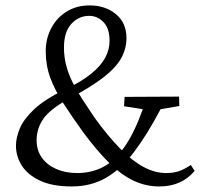

<svg xmlns="http://www.w3.org/2000/svg" viewBox="-20 -672 728 699"><path d="M241.2 6.8Q170.9 6.8 126 -14.2Q81.1 -35.2 59.6 -68.8Q38.1 -102.5 38.1 -141.6Q38.1 -169.9 51.8 -203.6Q65.4 -237.3 104 -273.9Q142.6 -310.5 217.8 -346.7Q275.4 -374 311 -402.8Q346.7 -431.6 362.8 -461.4Q378.9 -491.2 378.9 -523.4Q378.9 -568.4 356.9 -591.3Q335 -614.3 304.7 -614.3Q266.6 -614.3 239.7 -585Q212.9 -555.7 212.9 -499Q212.9 -465.8 220.7 -435.1Q228.5 -404.3 243.2 -374.5Q257.8 -344.7 278.3 -313Q298.8 -281.2 323.2 -245.1Q374 -174.8 418.5 -129.9Q462.9 -85 503.9 -63.5Q544.9 -42 585 -42Q611.3 -42 631.3 -48.8Q651.4 -55.7 674.8 -71.3L688.5 -49.8Q666 -22.5 633.8 -7.8Q601.6 6.8 559.6 6.8Q511.7 6.8 467.3 -13.7Q422.9 -34.2 377.9 -78.6Q333 -123 282.2 -191.4Q240.2 -250 210 -296.9Q179.7 -343.8 163.1 -388.7Q146.5 -433.6 146.5 -486.3Q146.5 -531.2 166.5 -569.3Q186.5 -607.4 222.7 -629.9Q258.8 -652.3 306.6 -652.3Q363.3 -652.3 401.9 -620.6Q440.4 -588.9 440.4 -533.2Q440.4 -495.1 421.4 -460.4Q402.3 -425.8 356.4 -390.1Q310.5 -354.5 227.5 -310.5Q162.1 -274.4 137.7 -239.3Q113.3 -204.1 113.3 -161.1Q113.3 -125 132.3 -98.1Q151.4 -71.3 185.1 -56.6Q218.8 -42 260.7 -42Q311.5 -42 353.5 -63Q395.5 -84 431.6 -134.8Q467.8 -185.5 500 -274.4L431.6 -285.2L433.6 -319.3L631.8 -320.3L632.8 -286.1L564.5 -274.4Q515.6 -181.6 468.3 -119.1Q420.9 -56.6 366.2 -24.9Q311.5 6.8 241.2 6.8Z"/></svg>

Font: Crimson Pro Light
Style: Regular
Weight: 300
Designer: Jacques Le Bailly
Foundry: Baron von Fonthausen
Version: Version 1.003